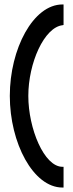

<svg xmlns="http://www.w3.org/2000/svg" viewBox="-20 -715 328 861"><path d="M24 -285C24 -74 129 126 260 126H265V33H260C178 33 107 -138 107 -285C107 -432 178 -593 261 -602L265 -603V-695H260C129 -695 24 -496 24 -285Z"/></svg>

Font: Charger Sport
Style: SeBd
Weight: 600
Designer: Jasper
Foundry: Cannot Into Space Fonts
Version: Version 1.1